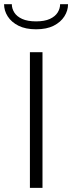

<svg xmlns="http://www.w3.org/2000/svg" viewBox="-70 -914 351 934"><path d="M75.5 0V-660H136.7V0ZM261 -893.6Q261 -862.3 243.2 -834.4Q225.5 -806.4 191.2 -788.9Q156.9 -771.5 105.4 -771.5Q54.4 -771.5 19.8 -788.9Q-14.7 -806.4 -32.5 -834.4Q-50.2 -862.3 -50.2 -893.6H-12.5Q-12.5 -872.4 -0.4 -853.1Q11.7 -833.8 37.9 -821.9Q64.1 -810 105.4 -810Q146.7 -810 172.5 -821.9Q198.3 -833.8 210.4 -853.1Q222.4 -872.4 222.4 -893.6Z"/></svg>

Font: Panamera Thin
Style: Regular
Weight: 100
Designer: Bastien Sozeau
Foundry: NBR — Bastien Sozeau
Version: Version 3.003;gftools[0.9.33]